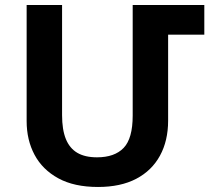

<svg xmlns="http://www.w3.org/2000/svg" viewBox="-20 -734 853 764"><path d="M370 10Q275 10 212 -24.5Q149 -59 117.5 -118Q86 -177 86 -252V-714H227V-276Q227 -218 242 -181Q257 -144 287.5 -126Q318 -108 366 -108Q436 -108 472 -145.5Q508 -183 508 -274V-714H793V-596H649V-254Q649 -174 616.5 -114.5Q584 -55 522 -22.5Q460 10 370 10Z"/></svg>

Font: Noto Sans Armenian
Style: Regular
Weight: 400
Designer: Monotype Design Team
Foundry: Monotype Imaging Inc.
Version: Version 2.007